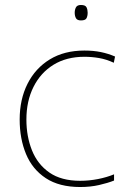

<svg xmlns="http://www.w3.org/2000/svg" viewBox="-20 -741 512 771"><path d="M302 10Q218 10 164 -25.5Q110 -61 84.5 -122.5Q59 -184 59 -261Q59 -342 90.5 -404.5Q122 -467 180 -502.5Q238 -538 319 -538Q355 -538 384.5 -532Q414 -526 442 -514L437 -489Q407 -503 377.5 -508Q348 -513 319 -513Q247 -513 195 -481Q143 -449 114.5 -392Q86 -335 86 -261Q86 -193 108.5 -137Q131 -81 178.5 -48Q226 -15 302 -15Q338 -15 373.5 -22Q409 -29 438 -41V-16Q413 -6 378 2Q343 10 302 10ZM305 -721Q323 -721 327.5 -711.5Q332 -702 332 -690Q332 -677 327.5 -668Q323 -659 305 -659Q290 -659 285 -668Q280 -677 280 -690Q280 -702 285 -711.5Q290 -721 305 -721Z"/></svg>

Font: Noto Sans Cham Thin
Style: Regular
Weight: 250
Version: Version 2.002